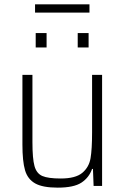

<svg xmlns="http://www.w3.org/2000/svg" viewBox="-20 -854 573 882"><path d="M83 -190V-510H129V-201Q129 -125 138.5 -91Q148 -57 174.5 -45.5Q201 -34 259 -34Q327 -34 358 -60Q389 -86 396 -127.5Q403 -169 403 -246V-510H449V0H410L407 -78H403Q389 -38 354 -15Q319 8 245 8Q176 8 141.5 -11.5Q107 -31 95 -72Q83 -113 83 -190ZM144 -636V-702H194V-636ZM337 -636V-702H387V-636ZM141 -796V-834H391V-796Z"/></svg>

Font: Saira Semi Condensed ExtraLight
Style: Regular
Weight: 200
Width: 4
Designer: Hector Gatti with collaboration of the Omnibus-Type team
Foundry: Omnibus-Type
Version: Version 1.001; ttfautohint (v1.8)